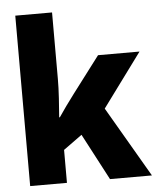

<svg xmlns="http://www.w3.org/2000/svg" viewBox="-54 -806 707 853"><g transform="rotate(-5 300.0 -380.0)"><path d="M210 0V-147L293 -207L402 0H589L406 -314L582 -553H397L275 -392Q254 -364 237 -340.5Q220 -317 204 -293H201Q204 -330 207 -377.5Q210 -425 210 -463V-760H46V0Z"/></g></svg>

Font: Noto Sans Mono UI ExtraBold
Style: Regular
Weight: 800
Designer: Monotype Design team
Foundry: Monotype Imaging Inc.
Version: 1.000